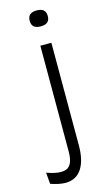

<svg xmlns="http://www.w3.org/2000/svg" viewBox="-175 -736 526 942"><g transform="rotate(-15 87.5 -265.0)"><path d="M34 162Q19 162 0 158Q-19 154 -40 147L-45 89Q24 114 56.5 99Q89 84 89 17V-520H145V2Q145 38 138.5 67Q132 96 118.5 117.5Q105 139 84 150.5Q63 162 34 162ZM116 -611Q93 -611 81.5 -621Q70 -631 70 -651Q70 -672 81.5 -682Q93 -692 116 -692Q139 -692 150.5 -682Q162 -672 162 -651Q162 -631 150.5 -621Q139 -611 116 -611Z"/></g></svg>

Font: Bricolage Grotesque SemiCondensed ExtraLight
Style: Regular
Weight: 250
Width: 4
Designer: Mathieu Triay
Foundry: Atelier Triay
Version: Version 1.000;gftools[0.9.30]